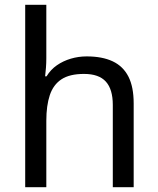

<svg xmlns="http://www.w3.org/2000/svg" viewBox="-20 -780 658 800"><path d="M173 -537Q173 -518 171.5 -498Q170 -478 168 -462H174Q191 -490 217 -508Q243 -526 275 -535.5Q307 -545 341 -545Q406 -545 449.5 -524.5Q493 -504 515 -461Q537 -418 537 -349V0H450V-343Q450 -408 421 -440Q392 -472 330 -472Q270 -472 236 -449.5Q202 -427 187.5 -383.5Q173 -340 173 -277V0H85V-760H173Z"/></svg>

Font: usinhala15
Style: Book
Weight: 400
Designer: Jelle Bosma - Monotype Design Team
Foundry: Monotype Imaging Inc.
Version: Version 2.003